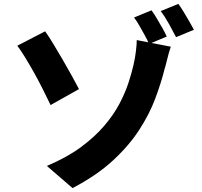

<svg xmlns="http://www.w3.org/2000/svg" viewBox="-20 -891 1040 987"><path d="M221 -38Q323 -81 395 -134Q467 -187 516 -244.5Q565 -302 594.5 -358.5Q624 -415 640.5 -465.5Q657 -516 666 -556Q675 -595 679 -630Q683 -665 683 -685L858 -651Q848 -622 839.5 -586.5Q831 -551 826 -536Q808 -464 778 -384Q748 -304 695.5 -223Q643 -142 560 -65.5Q477 11 353 76ZM212 -730Q232 -702 255.5 -663Q279 -624 304 -581Q329 -538 350.5 -499Q372 -460 386 -433L240 -351Q220 -393 198 -436.5Q176 -480 153 -521Q130 -562 108.5 -597Q87 -632 69 -656ZM759 -838Q772 -820 786.5 -795.5Q801 -771 815 -746.5Q829 -722 837 -703L746 -665Q737 -687 723.5 -711Q710 -735 696.5 -759Q683 -783 669 -801ZM897 -871Q910 -853 925 -828.5Q940 -804 953.5 -780Q967 -756 977 -738L885 -700Q869 -731 848 -769Q827 -807 806 -834Z"/></svg>

Font: Noto Sans SC ExtraBold
Style: Regular
Weight: 800
Designer: Ryoko NISHIZUKA 西塚涼子 (kana, bopomofo & ideographs); Paul D. Hunt (Latin, Greek & Cyrillic); Sandoll Communications 산돌커뮤니
Foundry: Adobe
Version: Version 2.004-H2;hotconv 1.0.118;makeotfexe 2.5.65603